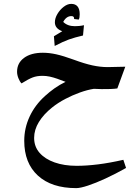

<svg xmlns="http://www.w3.org/2000/svg" viewBox="-20 -682 695 990"><path d="M262 -445 258 -495 301 -521Q263 -535 263 -567Q263 -588 276 -610Q289 -632 308.5 -647Q328 -662 347 -662Q391 -662 391 -608Q391 -590 386 -581L362 -584V-588Q362 -593 358.5 -596Q355 -599 348 -599Q335 -599 324.5 -591.5Q314 -584 306 -569Q328 -547 366 -547Q376 -547 387.5 -548Q399 -549 413 -552L408 -499Q365 -489 335.5 -478.5Q306 -468 262 -445ZM373 288Q246 288 175.5 223.5Q105 159 105 44Q105 -21 132.5 -80.5Q160 -140 212 -187Q235 -208 261 -226.5Q287 -245 318 -260Q295 -269 275 -276Q255 -283 236.5 -287Q218 -291 199 -291Q170 -291 148 -282.5Q126 -274 91 -252Q82 -261 75 -278.5Q68 -296 68 -312Q68 -357 104 -383.5Q140 -410 201 -410Q234 -410 270 -402Q306 -394 361 -374Q415 -354 456 -345Q497 -336 535 -336L626 -338L585 -226Q572 -224 549.5 -223Q527 -222 504 -222.5Q481 -223 464 -224Q431 -219 392 -205Q353 -191 316 -171.5Q279 -152 249 -128Q205 -93 180.5 -53Q156 -13 156 29Q156 74 184 106Q212 138 261.5 155.5Q311 173 375 173Q426 173 486 165.5Q546 158 616 142L630 184Q575 215 524 238.5Q473 262 433.5 275Q394 288 373 288Z"/></svg>

Font: Noto Naskh Arabic
Style: Regular
Weight: 400
Designer: Monotype Design Team, David Williams, Mohamad Dakak and Nizar Qandah
Foundry: Monotype Imaging Inc.
Version: Version 2.013